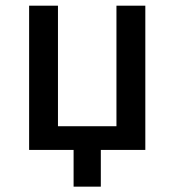

<svg xmlns="http://www.w3.org/2000/svg" viewBox="-20 -538 626 689"><path d="M397.9 0V-517.6H501.5V0ZM244.1 131.8V-63.5H341.8V131.8ZM84.5 0V-85H501.5V0ZM84.5 0V-517.6H188V0Z"/></svg>

Font: Cascadia Mono
Style: Regular
Weight: 400
Monospace: yes
Designer: Aaron Bell
Foundry: Saja Typeworks
Version: Version 2404.023